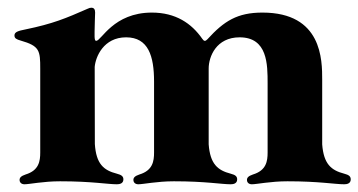

<svg xmlns="http://www.w3.org/2000/svg" viewBox="-20 -474 937 502"><path d="M44 7.8C56.8 7.8 93 0 137.1 0C219.8 0 261.4 7.8 285.5 7.8C292.6 7.8 302.6 6 302.6 -5C302.6 -12.8 297.9 -16.7 285.5 -19.9C250.7 -28.8 231.5 -45.5 228 -97.3L227.6 -299C229.8 -325.3 250.7 -376.4 309.7 -376.4C367.9 -376.4 382.8 -327.4 382.8 -260.7V-75.3C382.8 -52.9 379.6 -28.4 344.5 -17.8C332.7 -13.8 328.8 -9.6 328.8 -3.6C328.8 3.6 334.2 7.8 341.6 7.8C354.4 7.8 390.6 0 434.7 0C517.4 0 558.9 7.8 583.1 7.8C590.2 7.8 600.1 6 600.1 -5C600.1 -12.8 595.5 -16.7 583.1 -19.9C548.7 -28.8 529.5 -45.5 525.6 -96.6V-294.7C525.6 -326 545.5 -376.4 606.5 -376.4C679.7 -376.4 679.7 -305.4 679.7 -255.7V-75.3C679.7 -52.9 676.5 -28.4 641.3 -17.8C629.6 -13.8 625.7 -9.6 625.7 -3.6C625.7 3.6 631 7.8 638.5 7.8C651.3 7.8 687.5 0 731.5 0C814.3 0 855.8 7.8 880 7.8C887.1 7.8 897 6 897 -5C897 -12.8 892.4 -16.7 880 -19.9C845.5 -28.8 826.3 -45.5 822.4 -96.6V-265.6C822.4 -316.8 822.4 -441.1 666.2 -441.1C600.5 -441.1 565.7 -419 522.4 -371.4C516.7 -365.4 513.5 -365.8 508.9 -372.5C480.8 -413 439.3 -441.1 377.1 -441.1C276.3 -441.1 245 -367.2 231.5 -367.2C228.3 -367.2 227.6 -371.4 227.3 -378.2V-391.3C227.3 -409.1 228.7 -433.2 228.7 -441.1C228.7 -449.9 225.5 -453.8 218.8 -453.8C215.2 -453.8 213.8 -453.1 208.8 -451C152 -426.1 118.6 -411.9 46.2 -397C28.4 -393.5 17.8 -390.6 17.8 -381.4C17.8 -373.6 23.1 -371.1 34.1 -367.9C83.8 -353.7 85.2 -341.6 85.2 -294.7V-75.3C85.2 -52.9 82 -28.4 46.9 -17.8C35.2 -13.8 31.2 -9.6 31.2 -3.6C31.2 3.6 36.6 7.8 44 7.8Z"/></svg>

Font: Margiela Serif
Style: Bold
Weight: 700
Designer: Andreas Faust, Stefan Endress
Version: Version 1.002;FEAKit 1.0